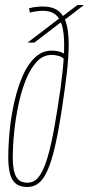

<svg xmlns="http://www.w3.org/2000/svg" viewBox="-20 -736 355 766"><path d="M244 -490Q233 -507 217 -512Q201 -517 186 -517Q152 -517 126.5 -489.5Q101 -462 83 -417Q65 -372 53.5 -317.5Q42 -263 36.5 -208Q31 -153 31 -106Q31 -80 34.5 -61Q38 -42 45 -30Q52 -18 63.5 -12.5Q75 -7 90 -7Q111 -7 127 -22Q143 -37 157 -71.5Q171 -106 184 -164Q197 -222 210 -307Q223 -387 229.5 -449.5Q236 -512 236 -555Q236 -606 227 -636Q218 -666 199.5 -679.5Q181 -693 151 -693Q142 -693 133 -692Q124 -691 116 -689.5Q108 -688 99 -686L96 -703Q110 -707 125.5 -708.5Q141 -710 151 -710Q179 -710 198.5 -701Q218 -692 230.5 -673.5Q243 -655 248.5 -626Q254 -597 254 -556Q254 -510 247 -449Q240 -388 228 -308Q214 -216 200 -154.5Q186 -93 170 -57Q154 -21 134.5 -5.5Q115 10 89 10Q69 10 54.5 3.5Q40 -3 31 -17Q22 -31 17.5 -53.5Q13 -76 13 -108Q13 -160 19 -218.5Q25 -277 38 -333Q51 -389 71 -434.5Q91 -480 120 -507Q149 -534 186 -534Q199 -534 211 -531.5Q223 -529 233 -523.5Q243 -518 249 -510ZM117 -566H90L221 -666H223L289 -716H315L230 -651H228Z"/></svg>

Font: Georama ExtraCondensed Thin
Style: Italic
Weight: 100
Width: 2
Italic angle: -9°
Designer: Jean-Baptiste Levee
Foundry: Production Type
Version: Version 1.001